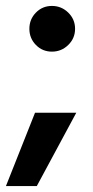

<svg xmlns="http://www.w3.org/2000/svg" viewBox="-27 -501 315 647"><path d="M203 -458.5Q226 -436 226 -404Q226 -372 203 -349.5Q180 -327 148 -327Q116 -327 94 -349.5Q72 -372 72 -404Q72 -436 94 -458.5Q116 -481 148 -481Q180 -481 203 -458.5ZM97 126H-7L91 -121H230Z"/></svg>

Font: Hind Guntur SemiBold
Style: Regular
Weight: 600
Designer: Manushi Parikh, Hitesh Malaviya
Foundry: Indian Type Foundry
Version: Version 1.000;PS 1.0;hotconv 1.0.86;makeotf.lib2.5.63406; tt